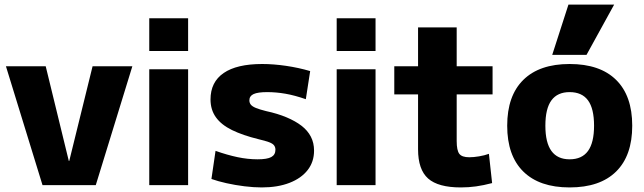

<svg xmlns="http://www.w3.org/2000/svg" viewBox="-20 -810 2817 840"><path d="M166 0 6 -520H180L281 -106H283L385 -520H559L399 0Z M633 -587V-730H803V-587ZM633 0V-507H803V0Z M1125 10Q1090 10 1049.5 5Q1009 0 971 -8.5Q933 -17 905 -27L923 -150Q974 -132 1019 -122.5Q1064 -113 1107 -113Q1149 -113 1167 -123Q1185 -133 1185 -155Q1185 -166 1179 -174Q1173 -182 1157 -188Q1141 -194 1111 -201Q1042 -218 995 -241Q948 -264 924.5 -297Q901 -330 901 -375Q901 -451 958.5 -490.5Q1016 -530 1127 -530Q1176 -530 1231 -522Q1286 -514 1337 -499L1318 -376Q1269 -393 1228.5 -400Q1188 -407 1149 -407Q1108 -407 1089.5 -398.5Q1071 -390 1071 -371Q1071 -360 1077.5 -352Q1084 -344 1100 -337.5Q1116 -331 1144 -324Q1195 -313 1234 -296.5Q1273 -280 1299.5 -259.5Q1326 -239 1340 -212Q1354 -185 1354 -151Q1354 -102 1326 -66Q1298 -30 1246.5 -10Q1195 10 1125 10Z M1453 -587V-730H1623V-587ZM1453 0V-507H1623V0Z M1996 10Q1897 10 1853 -29Q1809 -68 1809 -157V-397H1705V-520H1809V-690H1978V-520H2135V-397H1978V-193Q1978 -152 1989.5 -137Q2001 -122 2033 -122Q2052 -122 2076 -126Q2100 -130 2119 -137L2133 -9Q2095 1 2062.5 5.5Q2030 10 1996 10Z M2472 10Q2340 10 2269.5 -59.5Q2199 -129 2199 -260Q2199 -391 2269.5 -460.5Q2340 -530 2472 -530Q2605 -530 2675.5 -460.5Q2746 -391 2746 -260Q2746 -129 2675.5 -59.5Q2605 10 2472 10ZM2472 -113Q2526 -113 2552.5 -149.5Q2579 -186 2579 -260Q2579 -335 2552.5 -371Q2526 -407 2472 -407Q2419 -407 2392.5 -371Q2366 -335 2366 -260Q2366 -186 2392.5 -149.5Q2419 -113 2472 -113ZM2546 -570H2396L2467 -790H2667Z"/></svg>

Font: M PLUS 1 Thin ExtraBold
Style: Regular
Weight: 800
Version: Version 1.001